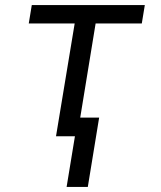

<svg xmlns="http://www.w3.org/2000/svg" viewBox="-20 -540 640 761"><path d="M244 201 277 0H202L276 -447H94L106 -520H554L542 -447H359L298 -74H373L328 201Z"/></svg>

Font: Iosevka SS04 Extended Oblique
Style: Regular
Weight: 400
Width: 7
Italic angle: -9°
Monospace: yes
Designer: Belleve Invis
Foundry: Belleve Invis
Version: Version 19.0.0; ttfautohint (v1.8.4)